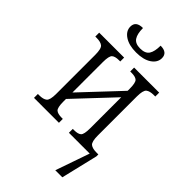

<svg xmlns="http://www.w3.org/2000/svg" viewBox="-281 -820 1116 1116"><g transform="rotate(45 276.5 -262.5)"><path d="M263 -606Q204 -606 168.5 -629.5Q133 -653 133 -689Q133 -735 191 -735Q191 -687 207 -663Q223 -639 263 -639Q305 -639 320.5 -663Q336 -687 336 -735Q393 -735 393 -689Q393 -653 358 -629.5Q323 -606 263 -606ZM30 0V-32H41Q74 -32 89.5 -44.5Q105 -57 105 -108V-428Q105 -479 89.5 -491.5Q74 -504 41 -504H30V-536H235V-504H225Q193 -504 179.5 -492Q166 -480 166 -430V-180L386 -414V-430Q386 -480 373 -492Q360 -504 328 -504H317V-536H523V-504H512Q478 -504 462.5 -491.5Q447 -479 447 -428V-108Q447 -57 462.5 -44.5Q478 -32 512 -32H527V-16L473 210H415L488 0H317V-32H328Q360 -32 373 -44Q386 -56 386 -106V-361L166 -127V-106Q166 -56 179.5 -44Q193 -32 225 -32H235V0Z"/></g></svg>

Font: Noto Serif Condensed Light
Style: Regular
Weight: 300
Width: 3
Designer: Monotype Design Team
Foundry: Monotype Imaging Inc.
Version: Version 2.013